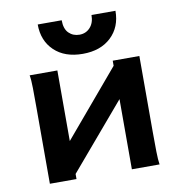

<svg xmlns="http://www.w3.org/2000/svg" viewBox="-81 -792 815 867"><g transform="rotate(-10 327.0 -359.0)"><path d="M454.1 -474.6 532.2 -413.6 200.2 -23.4 123 -83ZM73.2 -498H200.2V0H78.1V-349.1Q78.1 -399.9 77.6 -438.7Q77.1 -477.5 73.2 -498ZM581.1 0H454.1V-498H576.2V-148.9Q576.2 -98.6 576.9 -59.6Q577.6 -20.5 581.1 0ZM505.4 -717.8Q505.4 -643.1 457 -597.4Q408.7 -551.8 327.1 -551.8Q244.6 -551.8 196.8 -597.4Q148.9 -643.1 148.9 -717.8H258.8Q258.8 -678.2 278.3 -658.9Q297.9 -639.6 327.1 -639.6Q356.9 -639.6 376.2 -660.9Q395.5 -682.1 395.5 -717.8Z"/></g></svg>

Font: Andika
Style: Bold
Weight: 700
Designer: Victor Gaultney, Annie Olsen, Julie Remington, Don Collingsworth, Eric Hays, Becca Hirsbrunner
Foundry: SIL International
Version: Version 6.101